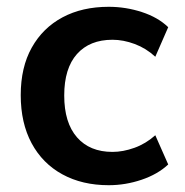

<svg xmlns="http://www.w3.org/2000/svg" viewBox="-20 -535 544 565"><path d="M300 10Q222 10 163.5 -22Q105 -54 73 -113.5Q41 -173 41 -255Q41 -337 73.5 -395Q106 -453 164 -484Q222 -515 300 -515Q350 -515 397.5 -499.5Q445 -484 475 -455L437 -368Q410 -393 376.5 -405.5Q343 -418 311 -418Q244 -418 206.5 -376Q169 -334 169 -254Q169 -174 206.5 -131Q244 -88 311 -88Q342 -88 375.5 -100Q409 -112 437 -137L475 -51Q444 -22 396.5 -6Q349 10 300 10Z"/></svg>

Font: MulishBold
Style: Bold
Weight: 700
Designer: Vernon Adams
Foundry: Vernon Adams
Version: Version 3.602; ttfautohint (v1.8.3)